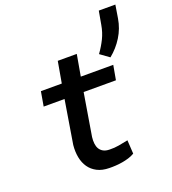

<svg xmlns="http://www.w3.org/2000/svg" viewBox="-152 -956 966 1080"><g transform="rotate(-20 331.5 -416.5)"><path d="M363.8 -656.2 341.3 -528.3H535.6L520 -441.4H326.7L284.7 -187.5Q282.2 -166.5 284.2 -148.7Q286.1 -130.9 293.9 -117.4Q301.8 -104 316.2 -95.9Q330.6 -87.9 353.5 -87.4Q381.8 -86.4 409.7 -91.3Q437.5 -96.2 465.3 -102.1L470.2 -20.5Q453.6 -10.7 434.6 -4.9Q415.5 1 395.5 4.4Q375.5 7.8 355.5 9Q335.4 10.3 316.4 9.8Q274.4 9.3 244.6 -6.1Q214.8 -21.5 197 -47.4Q179.2 -73.2 172.6 -107.7Q166 -142.1 169.9 -181.6L212.4 -441.4H87.4L102.5 -528.3H227.5L250 -656.2ZM649.9 -764.2Q640.6 -707 610.1 -658Q579.6 -608.9 535.2 -573.2L481 -612.3Q506.3 -647.5 524.2 -683.8Q542 -720.2 549.3 -763.2L563.5 -842.8H662.6Z"/></g></svg>

Font: Roboto Mono Medium
Style: Italic
Weight: 500
Designer: Google
Version: Version 2.000985; 2015; ttfautohint (v1.3)